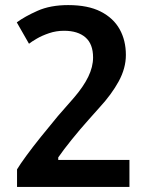

<svg xmlns="http://www.w3.org/2000/svg" viewBox="-20 -729 605 755"><path d="M489 6V-100H209V-110Q229 -139 262 -180Q295 -221 330 -260L371 -306Q419 -358 447 -409.5Q475 -461 475 -513Q475 -570 450.5 -614Q426 -658 376 -683.5Q326 -709 248 -709Q178 -709 127.5 -686.5Q77 -664 46 -641L94 -557Q104 -565 124.5 -577Q145 -589 173 -598.5Q201 -608 232 -608Q286 -608 316 -582Q346 -556 346 -503Q346 -466 327 -427Q308 -388 271 -345L208 -273Q173 -231 140.5 -190.5Q108 -150 83.5 -116.5Q59 -83 47 -63V6Z"/></svg>

Font: Repo DemiBold
Style: Regular
Weight: 600
Designer: Stefan Peev
Foundry: Context Ltd
Version: Version 1.502